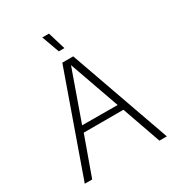

<svg xmlns="http://www.w3.org/2000/svg" viewBox="-197 -971 1016 1098"><g transform="rotate(-30 311.0 -422.0)"><path d="M533 1 443 -255H181L89 1H40L275 -663H347L582 1ZM311 -626 194 -296 428 -295ZM327 -729H290L248 -845H292Z"/></g></svg>

Font: Sulphur Point Light
Style: Regular
Weight: 300
Designer: Noponies / Dale Sattler
Foundry: Noponies
Version: Version 1.000; ttfautohint (v1.8)